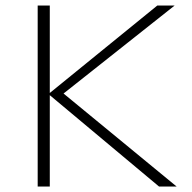

<svg xmlns="http://www.w3.org/2000/svg" viewBox="-20 -678 698 698"><path d="M558 0 161 -332V0H117V-658H161V-340L552 -658H615L211 -338L622 0Z"/></svg>

Font: Ysabeau Infant Light
Style: Regular
Weight: 300
Designer: Christian Thalmann (Catharsis Fonts)
Version: Version 0.003